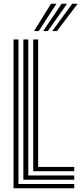

<svg xmlns="http://www.w3.org/2000/svg" viewBox="-20 -1012 438 1032"><path d="M52.8 0V-800H79.2V-23H379V0ZM105.5 -45.8V-800H132V-68.8H379V-45.8ZM158.5 -91.8V-800H185V-114.8H379V-91.8ZM163 -845 254.2 -992H283.5L188.2 -845ZM260.8 -845 368.2 -992H397.5L286 -845ZM212 -845 311.2 -992H340.5L237 -845Z"/></svg>

Font: Big Shoulders Inline Text ExtraBold
Style: Regular
Weight: 800
Designer: Patric King
Foundry: XO Type Co
Version: Version 1.000